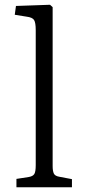

<svg xmlns="http://www.w3.org/2000/svg" viewBox="-20 -786 356 806"><path d="M49 0V-35L101 -43Q118 -46 124 -55.5Q130 -65 130 -93V-659Q130 -691 123 -702Q116 -713 92 -716L42 -724L47 -761L190 -766L201 -756V-89Q201 -68 206 -57.5Q211 -47 229 -44L282 -34V0Z"/></svg>

Font: Literata 18pt Light
Style: Regular
Weight: 300
Designer: Latin by Veronika Burian and Jose Scaglione. Greek by Irene Vlachou. Cyrillic by Vera Evstafieva.
Foundry: TypeTogether
Version: Version 3.103;gftools[0.9.29]